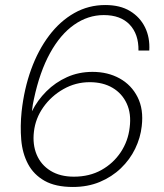

<svg xmlns="http://www.w3.org/2000/svg" viewBox="-20 -732 653 764"><path d="M270 12Q201 12 157.5 -12.5Q114 -37 91.5 -79.5Q69 -122 64.5 -176Q60 -230 66 -288Q76 -379 104 -456Q132 -533 175.5 -590.5Q219 -648 275.5 -680Q332 -712 399 -712Q458 -712 497.5 -688Q537 -664 557 -623.5Q577 -583 574 -531H531Q532 -596 496 -634Q460 -672 393 -672Q330 -672 275 -633.5Q220 -595 179 -520.5Q138 -446 115 -338Q112 -326 110.5 -315.5Q109 -305 107 -289Q129 -333 164.5 -368.5Q200 -404 246.5 -425Q293 -446 348 -446Q409 -446 456 -420Q503 -394 527.5 -345.5Q552 -297 544 -230Q539 -184 518 -140.5Q497 -97 461 -62.5Q425 -28 377 -8Q329 12 270 12ZM274 -29Q336 -29 383.5 -55.5Q431 -82 460.5 -126.5Q490 -171 496 -225Q503 -279 484.5 -319.5Q466 -360 428 -382.5Q390 -405 337 -405Q281 -405 232.5 -377.5Q184 -350 152.5 -305.5Q121 -261 115 -208Q109 -157 126 -116.5Q143 -76 181 -52.5Q219 -29 274 -29Z"/></svg>

Font: DM Sans ExtraLight
Style: Italic
Weight: 250
Italic angle: -10°
Designer: Colophon Foundry, Jonny Pinhorn
Foundry: Colophon Foundry
Version: Version 4.004;gftools[0.9.30]